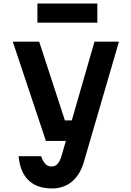

<svg xmlns="http://www.w3.org/2000/svg" viewBox="-20 -845 740 1083"><path d="M52 -610H201L346 -166H428L396 -50H239ZM651 -610 452 72Q431 142 385 180Q339 218 273 218Q189 218 141 172Q93 126 85 36H212Q223 67 236.5 80.5Q250 94 271 94Q291 94 304 80Q317 66 327 35L513 -610ZM191 -717V-825H529V-717Z"/></svg>

Font: Martian Mono SemiExpanded SemiBold
Style: Regular
Weight: 600
Monospace: yes
Version: Version 0.930